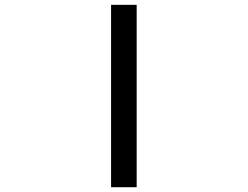

<svg xmlns="http://www.w3.org/2000/svg" viewBox="-20 -783 1040 806"><path d="M446.3 2.9V-762.7H553.7V2.9Z"/></svg>

Font: Kosugi
Style: Regular
Weight: 400
Version: Version 4.002